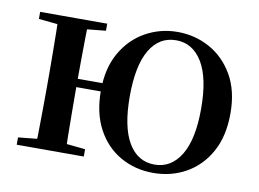

<svg xmlns="http://www.w3.org/2000/svg" viewBox="-65 -639 1013 750"><g transform="rotate(10 441.5 -263.5)"><path d="M40 0V-29L149 -40H198L306 -29V0ZM40 -499V-527H306V-499L198 -488H149ZM113 0Q115 -25 115.5 -66.5Q116 -108 116.5 -153Q117 -198 117 -232V-296Q117 -330 116.5 -374.5Q116 -419 115.5 -461Q115 -503 113 -527H233Q232 -503 231.5 -461Q231 -419 230.5 -372.5Q230 -326 230 -289V-266Q230 -215 230.5 -163Q231 -111 231.5 -68Q232 -25 233 0ZM172 -262V-295H391V-262ZM583 16Q512 16 453.5 -17Q395 -50 361 -113Q327 -176 327 -265Q327 -354 362.5 -416Q398 -478 456.5 -510.5Q515 -543 583 -543Q652 -543 710.5 -511Q769 -479 805 -417Q841 -355 841 -265Q841 -175 806.5 -112.5Q772 -50 713.5 -17Q655 16 583 16ZM583 -17Q649 -17 687 -79.5Q725 -142 725 -263Q725 -385 687 -447.5Q649 -510 583 -510Q516 -510 479 -447.5Q442 -385 442 -263Q442 -142 479 -79.5Q516 -17 583 -17Z"/></g></svg>

Font: Noto Serif TC SemiBold
Style: Regular
Weight: 600
Version: Version 2.002-H1;hotconv 1.1.0;makeotfexe 2.6.0